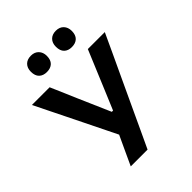

<svg xmlns="http://www.w3.org/2000/svg" viewBox="-258 -1072 1208 1208"><g transform="rotate(-45 345.5 -468.5)"><path d="M187 0Q208 -45.5 230 -93Q252 -140.5 276.5 -193L121.5 -508Q96 -559.5 73 -606.2Q50 -653 20.5 -713H178Q201.5 -658.5 219 -618.5Q236 -578.5 251.5 -542.5Q267 -506.5 286 -463.5L345.5 -327H356.5L413 -461.5Q431.5 -506 447 -543Q462 -579.5 479 -619.5Q495.5 -659 518 -713H669Q639 -648 606.5 -578.2Q574 -508.5 546.5 -450L441.5 -225Q417.5 -173 389.5 -113.2Q361.5 -53.5 336.5 0ZM456 -792.5Q423.5 -792.5 404.8 -810.8Q386 -829 386 -865.5Q386 -898.5 405 -917.8Q424 -937 457 -937Q490 -937 508.8 -917Q527.5 -897 527.5 -865.5Q527.5 -829 508.5 -810.8Q489.5 -792.5 456 -792.5ZM234 -792.5Q201.5 -792.5 182.5 -810.8Q163.5 -829 163.5 -865.5Q163.5 -898.5 182.5 -917.8Q201.5 -937 235 -937Q267.5 -937 286.5 -917Q305.5 -897 305.5 -865.5Q305.5 -829 286.5 -810.8Q267.5 -792.5 234 -792.5Z"/></g></svg>

Font: Heraclito SemiBold
Style: Regular
Weight: 600
Designer: Kostas Bartsokas (font) & Cristiano Sobral (main changes)
Foundry: Kostas Bartsokas (font) & Cristiano Sobral (main changes)
Version: Version 1.00;July 8, 2020;FontCreator 13.0.0.2655 64-bit